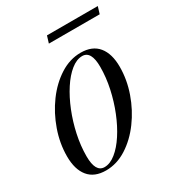

<svg xmlns="http://www.w3.org/2000/svg" viewBox="-164 -775 821 890"><g transform="rotate(-30 246.0 -330.0)"><path d="M314.5 -522Q376.5 -522 408 -483.5Q439.5 -445 439.5 -375Q439.5 -306 415.5 -237.8Q391.5 -169.5 350.2 -113.5Q309 -57.5 256 -23.8Q203 10 145 10Q83 10 51.5 -28.5Q20 -67 20 -137Q20 -206 44 -274.2Q68 -342.5 109.2 -398.5Q150.5 -454.5 203.5 -488.2Q256.5 -522 314.5 -522ZM146.5 -7Q176.5 -7 207.2 -31.8Q238 -56.5 265.5 -98.8Q293 -141 314.5 -194.5Q336 -248 348.5 -306Q361 -364 361 -420Q361 -505 313 -505Q283 -505 252.2 -480.2Q221.5 -455.5 194 -413.2Q166.5 -371 145 -317.5Q123.5 -264 111 -206Q98.5 -148 98.5 -92Q98.5 -7 146.5 -7ZM208.5 -632 220 -669.5H492L480.5 -632Z"/></g></svg>

Font: Newsreader 72pt
Style: Italic
Weight: 400
Italic angle: -17°
Designer: Hugues Gentile
Foundry: Production Type
Version: Version 1.003; ttfautohint (v1.8.3)